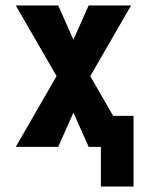

<svg xmlns="http://www.w3.org/2000/svg" viewBox="-20 -540 540 706"><path d="M351 146V0H306L250 -126L194 0H38L188 -260L38 -520H194L250 -394L306 -520H462L312 -260L396 -114H471V146Z"/></svg>

Font: Iosevka SS18 Heavy
Style: Regular
Weight: 900
Monospace: yes
Designer: Belleve Invis
Foundry: Belleve Invis
Version: Version 25.1.1; ttfautohint (v1.8.4)